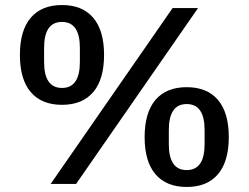

<svg xmlns="http://www.w3.org/2000/svg" viewBox="-20 -730 987 762"><path d="M181 0 665 -698H766L282 0ZM226 -314Q145 -314 102 -364.5Q59 -415 59 -512Q59 -609 102 -659.5Q145 -710 226 -710Q307 -710 350 -659.5Q393 -609 393 -512Q393 -415 350 -364.5Q307 -314 226 -314ZM226 -381Q297 -381 297 -484V-540Q297 -643 226 -643Q155 -643 155 -540V-484Q155 -381 226 -381ZM721 12Q640 12 597 -38.5Q554 -89 554 -186Q554 -283 597 -333.5Q640 -384 721 -384Q802 -384 845 -333.5Q888 -283 888 -186Q888 -89 845 -38.5Q802 12 721 12ZM721 -55Q792 -55 792 -158V-214Q792 -317 721 -317Q650 -317 650 -214V-158Q650 -55 721 -55Z"/></svg>

Font: IBM Plex Sans Thai Medium
Style: Regular
Weight: 500
Designer: Mike Abbink, Paul van der Laan, Pieter van Rosmalen, Ben Mitchell, Mark Frömberg
Foundry: Bold Monday
Version: Version 1.1